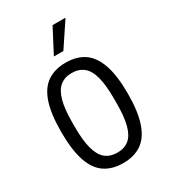

<svg xmlns="http://www.w3.org/2000/svg" viewBox="-182 -811 803 911"><g transform="rotate(-30 220.0 -355.5)"><path d="M220 12Q161 12 120 -15.5Q79 -43 58.5 -104Q38 -165 38 -263Q38 -362 58.5 -422.5Q79 -483 120 -510.5Q161 -538 220 -538Q280 -538 320.5 -510.5Q361 -483 382 -422.5Q403 -362 403 -263Q403 -165 382 -104Q361 -43 320.5 -15.5Q280 12 220 12ZM220 -45Q259 -45 284.5 -65.5Q310 -86 322 -131.5Q334 -177 334 -250V-276Q334 -350 322 -395Q310 -440 284.5 -460.5Q259 -481 220 -481Q182 -481 156.5 -460.5Q131 -440 118.5 -395Q106 -350 106 -276V-250Q106 -177 118.5 -131.5Q131 -86 156.5 -65.5Q182 -45 220 -45ZM187 -591 256 -723H325V-720L239 -591Z"/></g></svg>

Font: Archivo Condensed Light
Style: Regular
Weight: 300
Width: 3
Designer: Hector Gatti
Foundry: Omnibus-Type
Version: Version 2.001